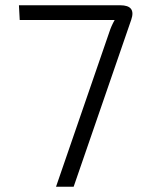

<svg xmlns="http://www.w3.org/2000/svg" viewBox="-20 -710 546 730"><path d="M437 -690Q498 -690 479 -635L260 0H193L396 -589Q403 -611 416 -634H55L52 -690Z"/></svg>

Font: Taylor Sans Light
Style: Regular
Weight: 300
Italic angle: -8°
Designer: Natanael Gama
Version: Version 1.001 September 8, 2015